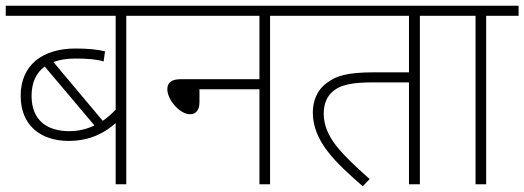

<svg xmlns="http://www.w3.org/2000/svg" viewBox="-20 -642 1827 669"><path d="M532 -587V-622H0V-587H383V-260C369 -245 354 -232 338 -221L166 -426C188 -434 213 -438 243 -438C288 -438 318 -435 341 -428L346 -463C323 -469 287 -473 244 -473C126 -473 52 -414 52 -308C52 -205 122 -151 219 -151C297 -151 348 -182 383 -213V0H420V-587ZM90 -308C90 -354 106 -389 136 -410L309 -205C283 -192 253 -185 221 -185C145 -185 90 -222 90 -308Z M518 -622V-587H884V-366H609C575 -366 563 -352 563 -331C563 -295 606 -244 642 -244C661 -244 675 -256 675 -286V-331H884V0H921V-587H1034V-622Z M1443 -587H1555V-622H1019V-587H1405V-390H1284C1191 -390 1152 -378 1120 -354C1082 -327 1070 -286 1070 -250C1070 -149 1150 -75 1244 7L1268 -18C1168 -108 1108 -165 1108 -247C1108 -284 1122 -307 1136 -320C1164 -347 1206 -355 1283 -355H1405V0H1443Z M1674 -587H1787V-622H1540V-587H1637V0H1674Z"/></svg>

Font: Noto Sans ExtraLight
Style: Italic
Weight: 200
Italic angle: -12°
Designer: Monotype Design Team
Foundry: Monotype Imaging Inc.
Version: Version 2.013